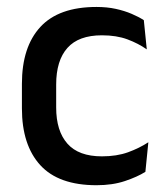

<svg xmlns="http://www.w3.org/2000/svg" viewBox="-20 -521 476 552"><path d="M257.5 11.5Q148.5 11.5 95.8 -46.2Q43 -104 43 -209.5V-280Q43 -386 96 -443.5Q149 -501 257.5 -501Q287.5 -501 312.8 -495.5Q338 -490 358.5 -481.2Q379 -472.5 393.5 -463L402 -379Q378 -396 346.5 -407.8Q315 -419.5 273 -419.5Q206 -419.5 173.8 -383.2Q141.5 -347 141.5 -278V-212Q141.5 -144.5 173.8 -108Q206 -71.5 273 -71.5Q315.5 -71.5 348 -83.2Q380.5 -95 406.5 -112L398 -27Q375 -12.5 339.2 -0.5Q303.5 11.5 257.5 11.5Z"/></svg>

Font: Anek Latin Medium Medium
Style: Regular
Weight: 500
Version: Version 1.003